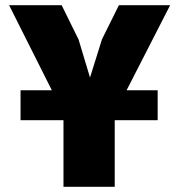

<svg xmlns="http://www.w3.org/2000/svg" viewBox="-20 -718 690 738"><path d="M59 -256V-371H586V-256ZM224 0V-282L15 -698H217L282 -566L326 -420L372 -567L437 -698H634L421 -282V0Z"/></svg>

Font: Azeret Mono Thin ExtraBold
Style: Regular
Weight: 800
Version: Version 1.002